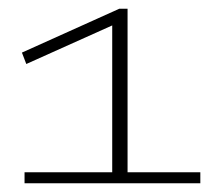

<svg xmlns="http://www.w3.org/2000/svg" viewBox="-20 -788 507 438"><path d="M36 -370V-395H236V-730L40 -642L30 -668L252 -768H271V-395H437V-370Z"/></svg>

Font: Georama Extended ExtraLight
Style: Regular
Weight: 200
Width: 7
Designer: Jean-Baptiste Levee
Foundry: Production Type
Version: Version 1.000